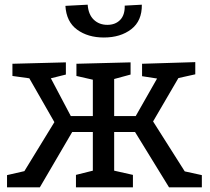

<svg xmlns="http://www.w3.org/2000/svg" viewBox="-20 -799 896 819"><path d="M633 -281 768 -68 841 -52V0H701L556 -236H467V-71L547 -53V0H304V-53L376 -71V-236H288L150 0H10V-52L84 -69L212 -278L105 -465L33 -475V-527L261 -533V-481L197 -465L282 -304H376V-459L306 -475V-527L537 -533V-481L467 -462V-304H559L650 -464L586 -474V-527L813 -534V-482L741 -466ZM259 -774 354 -779Q357 -737 380 -715Q403 -693 438 -693Q472 -693 492.5 -714Q513 -735 512 -775L585 -779Q586 -710 540 -674.5Q494 -639 423 -639Q355 -639 309 -672.5Q263 -706 259 -774Z"/></svg>

Font: Bitter Pro Medium
Style: Regular
Weight: 500
Designer: Sol Matas, and Bitter project Authors
Foundry: Sol Matas
Version: Version 1.010